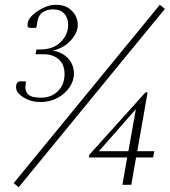

<svg xmlns="http://www.w3.org/2000/svg" viewBox="-20 -770 707 800"><path d="M150 -345Q119 -345 98 -354Q77 -363 66 -373Q54 -383 50.5 -390.5Q47 -398 47 -406Q47 -420 52 -425.5Q57 -431 65 -431H86L88 -428L86 -411Q84 -390 97.5 -376.5Q111 -363 151 -363Q194 -363 221.5 -390.5Q249 -418 249 -461Q249 -501 225 -522.5Q201 -544 162 -544H128L132 -564H149Q202 -564 233 -595Q264 -626 264 -667Q264 -695 248 -713Q232 -731 201 -731Q176 -731 158 -719Q140 -707 136 -681L132 -657L129 -654H110Q102 -654 98 -656Q94 -658 95 -671Q97 -697 137 -724Q153 -735 172.5 -742.5Q192 -750 214 -750Q255 -750 279.5 -725Q304 -700 304 -666Q304 -633 274.5 -601Q245 -569 199 -559Q240 -553 264 -526.5Q288 -500 288 -463Q288 -433 269.5 -406Q251 -379 219.5 -362Q188 -345 150 -345ZM37 -7 646 -750 667 -733 58 10ZM490 0 510 -114H350L352 -125L586 -385H595L552 -140H623L618 -114H547L527 0ZM392 -140H515L546 -315Z"/></svg>

Font: Spectral ExtraLight
Style: Italic
Weight: 275
Italic angle: -10°
Designer: Jean-Baptiste Levee
Foundry: Production Type
Version: Version 2.001